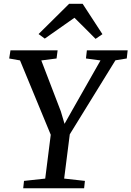

<svg xmlns="http://www.w3.org/2000/svg" viewBox="-20 -1014 708 1034"><path d="M105 0 109.3 -39.8 223.5 -52.2 253.3 -288.2 87.8 -688.7 29.5 -699 36.4 -743H290.3L284.6 -699.1L202.4 -688.5L307.5 -414.6L327.6 -347.1L365.2 -413.9L521.2 -688.5L442.9 -699.1L447.9 -743H667.5L662.6 -699.1L601.6 -689.2L355.8 -290.7L325.5 -52.3L437.3 -39.8L433 0ZM187.7 -830.6 352.4 -993.6H425L531.6 -829.9L494.7 -804.7Q466.5 -833.1 438 -861.7Q409.5 -890.2 380.9 -918.3Q340.8 -890.2 301 -862.2Q261.2 -834.2 221.1 -806.1Z"/></svg>

Font: Merriweather Light
Style: Italic
Weight: 300
Italic angle: -7.8°
Designer: Eben Sorkin
Foundry: Eben Sorkin
Version: Version 2.101